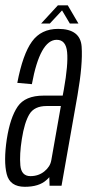

<svg xmlns="http://www.w3.org/2000/svg" viewBox="-23 -714 341 738"><path d="M167.5 0 166.5 -33Q161.5 -27 155 -21.5Q126.5 4 72.5 4Q15 4 2.8 -44.8Q-9.5 -93.5 3 -178.5Q16 -262 44.8 -304.2Q73.5 -346.5 145 -346.5H218L222.5 -370.5Q239.5 -466 235 -513.5Q230.5 -561 195 -561Q131 -561 99.5 -390.5L43.5 -395.5Q64.5 -505.5 99.8 -554.2Q135 -603 200.5 -603Q286 -603 290.8 -534.8Q295.5 -466.5 275 -348.5L213.5 0ZM174 -97 211 -306.5H156.5Q109 -306.5 90 -275Q71 -243.5 61 -180Q51.5 -120 55.2 -78.5Q59 -37 94 -37Q125 -37 147.5 -55.2Q170 -73.5 174 -97.5ZM135 -623.5 199.5 -693.5H237.5L278.5 -623.5H245.5L215.5 -674L168.5 -623.5Z"/></svg>

Font: Anybody Condensed Light
Style: Italic
Weight: 300
Width: 3
Italic angle: -10°
Designer: Tyler Finck
Foundry: Etcetera Type Company
Version: Version 1.010; ttfautohint (v1.8.3) -l 8 -r 50 -G 200 -x 14 